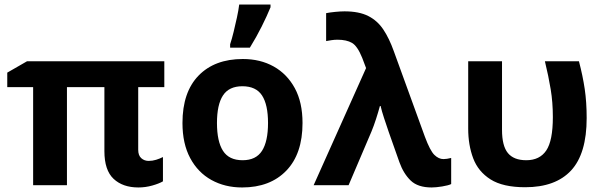

<svg xmlns="http://www.w3.org/2000/svg" viewBox="-20 -816 2658 846"><path d="M635 -107Q652 -107 668 -112Q684 -117 698 -124V-17Q681 -7 651 1.5Q621 10 590 10Q521 10 480.5 -28Q440 -66 440 -150V-432H275V0H126V-432H12V-496L99 -546H704V-432H589V-156Q589 -131 602.5 -119Q616 -107 635 -107Z M1313 -274Q1313 -138 1241.5 -64Q1170 10 1047 10Q971 10 911.5 -23Q852 -56 818 -119.5Q784 -183 784 -274Q784 -410 855 -483Q926 -556 1050 -556Q1127 -556 1186 -523Q1245 -490 1279 -427.5Q1313 -365 1313 -274ZM936 -274Q936 -193 962.5 -151.5Q989 -110 1049 -110Q1108 -110 1134.5 -151.5Q1161 -193 1161 -274Q1161 -355 1134.5 -395.5Q1108 -436 1048 -436Q989 -436 962.5 -395.5Q936 -355 936 -274ZM994 -606V-621Q1002 -645 1009.5 -676Q1017 -707 1024 -739Q1031 -771 1034 -796H1172V-784Q1156 -745 1133 -699Q1110 -653 1081 -606Z M1362 0 1593 -516 1576 -561Q1555 -613 1531 -627Q1507 -641 1467 -641Q1454 -641 1440.5 -639Q1427 -637 1417 -635V-758Q1431 -761 1455.5 -763.5Q1480 -766 1498 -766Q1562 -766 1602.5 -745.5Q1643 -725 1669 -686Q1695 -647 1715 -591L1852 -214Q1875 -152 1894 -133.5Q1913 -115 1934 -115Q1948 -115 1968 -120V-5Q1956 1 1928.5 5.5Q1901 10 1882 10Q1821 10 1789.5 -20.5Q1758 -51 1740 -101L1693 -234Q1682 -266 1672 -296.5Q1662 -327 1657 -349H1654Q1647 -323 1637 -292Q1627 -261 1617 -237L1516 0Z M2294 9Q2196 9 2141.5 -25.5Q2087 -60 2065 -118.5Q2043 -177 2043 -249V-546H2192V-244Q2192 -173 2218 -141.5Q2244 -110 2299 -110Q2358 -110 2387 -153Q2416 -196 2416 -300Q2416 -365 2406.5 -422.5Q2397 -480 2381 -546H2531Q2548 -481 2556.5 -423.5Q2565 -366 2565 -296Q2565 -139 2496.5 -65Q2428 9 2294 9Z"/></svg>

Font: Noto IKEA Simplified Chinese
Style: Bold
Weight: 700
Designer: Monotype Design Team
Foundry: Monotype Imaging Inc.
Version: Version 1.100